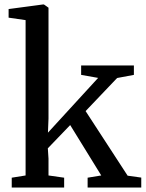

<svg xmlns="http://www.w3.org/2000/svg" viewBox="-20 -839 652 859"><path d="M32.5 -44 94.5 -54V-749L18.5 -760V-798.5L172 -819H176.5L197 -804.5V-309L194.5 -245.5L419 -490.5L343 -504V-546H579V-504L504 -490L363 -342L551 -53L612 -44.5V0H372V-44L433 -54L294 -279.5L194 -175.5L197 -129V-54L267 -44V0H32.5Z"/></svg>

Font: Merriweather 12pt
Style: Regular
Weight: 400
Designer: Eben Sorkin
Foundry: Eben Sorkin
Version: Version 2.100